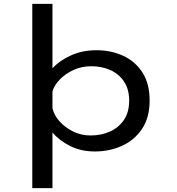

<svg xmlns="http://www.w3.org/2000/svg" viewBox="-20 -770 915 990"><path d="M146.5 200V-750H250.5V-418Q287 -457.5 345.5 -484.2Q404 -511 478 -511Q552 -511 614.2 -482.8Q676.5 -454.5 714 -397Q751.5 -339.5 751.5 -251.5Q751.5 -163.5 712.2 -105.2Q673 -47 608.8 -18Q544.5 11 469.5 11Q397.5 11 341.5 -17.2Q285.5 -45.5 250.5 -86.5V200ZM450.5 -428.5Q401.5 -428.5 359.8 -409.5Q318 -390.5 289.2 -361Q260.5 -331.5 250.5 -299.5V-212Q258 -177.5 286.2 -145.2Q314.5 -113 356.5 -92.2Q398.5 -71.5 447 -71.5Q501.5 -71.5 546.5 -91.5Q591.5 -111.5 618.8 -151.2Q646 -191 646 -251Q646 -310.5 619.2 -350Q592.5 -389.5 548.2 -409Q504 -428.5 450.5 -428.5Z"/></svg>

Font: Trispace SemiExpanded
Style: Regular
Weight: 400
Width: 6
Designer: Tyler Finck
Foundry: Etcetera Type Company
Version: Version 1.210; ttfautohint (v1.8.3)